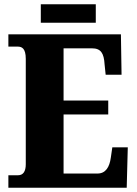

<svg xmlns="http://www.w3.org/2000/svg" viewBox="-20 -874 637 894"><path d="M170 -768H426V-854H170ZM19 0H570L575 -188H503L496 -140C490 -96 472 -66 434 -66H276V-341H484V-406H276V-649H408C450 -649 464 -626 467 -574L472 -526H546L543 -714H19V-657H62C81 -657 100 -650 100 -600V-109C100 -76 88 -58 64 -58H19Z"/></svg>

Font: Noto Serif Khmer Condensed Black
Style: Regular
Weight: 900
Width: 3
Designer: Danh Hong and the Monotype Design Team
Foundry: Monotype Imaging Inc.
Version: Version 2.004